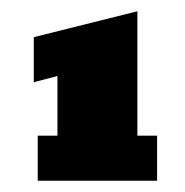

<svg xmlns="http://www.w3.org/2000/svg" viewBox="-20 -613 329 341"><path d="M47 -292V-372H82V-478L40 -467V-547L224 -593V-372H259V-292Z"/></svg>

Font: Rokkitt Black
Style: Regular
Weight: 900
Designer: Vernon Adams
Foundry: Vernon Adams
Version: Version 3.103